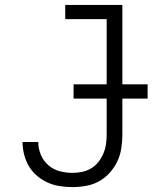

<svg xmlns="http://www.w3.org/2000/svg" viewBox="-20 -755 640 783"><path d="M275 8Q249 8 223.5 4Q198 0 174.5 -10.5Q151 -21 131 -38Q111 -55 98 -77Q85 -99 78.5 -124.5Q72 -150 72 -175V-176H136Q136 -149 146.5 -124Q157 -99 177 -81.5Q197 -64 223 -57Q249 -50 275 -50Q295 -50 314.5 -54Q334 -58 351 -68Q368 -78 380.5 -93.5Q393 -109 401 -127.5Q409 -146 412 -165.5Q415 -185 415 -205V-677H246V-735H479V-205Q479 -177 474.5 -149Q470 -121 458 -96Q446 -71 427 -50Q408 -29 383.5 -15.5Q359 -2 331 3Q303 8 275 8ZM582 -353H280V-411H582Z"/></svg>

Font: Iosevka Etoile Light
Style: Regular
Weight: 300
Designer: Belleve Invis
Foundry: Belleve Invis
Version: Version 25.0.1; ttfautohint (v1.8.4)